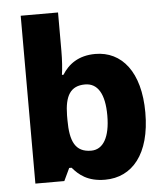

<svg xmlns="http://www.w3.org/2000/svg" viewBox="-54 -808 746 866"><g transform="rotate(-5 319.0 -375.0)"><path d="M241 -585V-760H72V0H203L230 -57H241C269 -24 308 10 387 10C510 10 594 -88 594 -276C594 -461 511 -559 392 -559C315 -559 269 -523 241 -478H234C238 -504 241 -545 241 -585ZM334 -426C391 -426 422 -376 422 -278C422 -179 390 -126 336 -126C264 -126 241 -176 241 -273V-294C242 -383 268 -426 334 -426Z"/></g></svg>

Font: Noto Sans Telugu ExtraBold
Style: Regular
Weight: 800
Designer: Jelle Bosma - Monotype Design Team
Foundry: Monotype Imaging Inc.
Version: Version 2.005